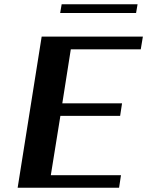

<svg xmlns="http://www.w3.org/2000/svg" viewBox="-20 -883 692 903"><path d="M63 0H540L549 -59H219L264 -338H545L554 -397H273L313 -651H642L652 -711H176ZM263 -822H620L627 -863H270Z"/></svg>

Font: Aerodynamic
Style: Obl
Weight: 500
Designer: Google
Version: Version 2.000980; 2014